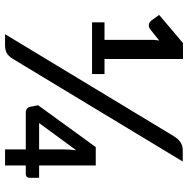

<svg xmlns="http://www.w3.org/2000/svg" viewBox="-12 -750 761 778"><g transform="rotate(90 369.0 -360.5)"><path d="M218 -31.5Q206.5 -13 193.8 -6.5Q181 0 163.5 0H118L531.5 -684Q542 -701 555.5 -710.5Q569 -720 588 -720H634ZM70 -403H141V-601L143.5 -624.5L98 -588Q92.5 -584 87.2 -583Q82 -582 77.5 -583Q73 -584 69.2 -586.5Q65.5 -589 63.5 -591.5L40 -624.5L154 -721H218.5V-403H279.5V-352.5H70ZM585 -238Q585 -249 585.8 -261.8Q586.5 -274.5 588.5 -288.5L478 -138H585ZM650 -138H700V-98.5Q700 -93 696 -88.5Q692 -84 685 -84H650V0H585V-84H436.5Q426 -84 420 -88.8Q414 -93.5 412.5 -100.5L406 -134L575.5 -367.5H650Z"/></g></svg>

Font: Lato
Style: Regular
Weight: 600
Designer: Lukasz Dziedzic
Foundry: tyPoland Lukasz Dziedzic
Version: Version 2.006; 2014-01-15; ttfautohint (v1.4.1)